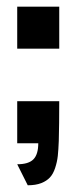

<svg xmlns="http://www.w3.org/2000/svg" viewBox="-20 -551 228 571"><path d="M31.2 -531.2H156.2V-406.2H31.2ZM31.2 -250H156.2Q156.2 -179.7 154.8 -131.8Q153.8 -105.5 151.9 -87.4Q149.9 -69.3 144 -51.5Q138.2 -33.7 128.4 -23.2Q118.7 -12.7 102.3 -6.3Q85.9 0 62.5 0L31.2 -62.5Q64.9 -62.5 79.3 -77.1Q93.8 -91.8 93.8 -125H31.2Z"/></svg>

Font: Oswald
Style: Stencbab
Weight: 400
Designer: Mathieu Le Lay
Foundry: Mathieu Le Lay
Version: Version 1.000